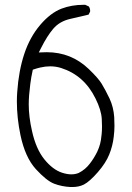

<svg xmlns="http://www.w3.org/2000/svg" viewBox="-20 -772 540 783"><path d="M301.3 -66.9Q287.6 -61 270.8 -61Q253.9 -61 233.9 -67.4Q195.3 -79.6 160.6 -122.6Q126.5 -165 110.4 -238.3Q97.2 -295.9 97.2 -346.7Q97.2 -380.4 103.5 -429.2Q106.9 -456.5 113.8 -487.8Q132.3 -494.1 144 -496.6Q165 -501.5 184.6 -501.5Q208 -501.5 229.5 -494.6Q323.2 -464.8 369.6 -370.1Q393.1 -322.8 395 -287.1Q396 -273.4 396 -256.3Q396 -239.3 394.5 -224.6Q393.1 -210 391.6 -201.4Q390.1 -192.9 388.2 -185.1Q383.8 -168.9 377 -154.3Q363.8 -127 346.2 -104.5Q328.1 -80.6 301.3 -66.9ZM275.4 -9.3Q301.8 -9.3 322.3 -19.5Q346.2 -32.2 378.9 -69.8Q411.6 -107.4 425.3 -141.6Q439.5 -176.3 443.8 -213.9Q446.8 -237.8 446.8 -258.3Q446.8 -278.8 445.8 -294.4Q442.9 -335.4 426.8 -370.1Q409.2 -406.7 394.5 -430.7Q380.4 -453.6 342.3 -490.2Q270.5 -559.1 170.9 -559.1Q165.5 -559.1 138.2 -558.1L148.4 -578.1Q172.4 -625.5 196.8 -654.3Q223.1 -685.5 268.1 -695.3Q305.7 -703.6 341.3 -712.4L347.2 -724.1Q347.7 -725.6 347.7 -726.6Q347.7 -737.8 342.3 -745.6L327.6 -752.4Q324.2 -752.4 320.3 -752.4Q272.5 -752.4 231 -736.8Q185.5 -719.2 144 -670.4Q101.6 -620.6 78.9 -551.8Q56.2 -482.9 50.3 -397.5Q48.8 -377.9 48.8 -357.9Q48.8 -291 63.5 -220.7Q82.5 -130.4 126 -82.5Q169.9 -34.7 200.7 -22.9Q231.4 -11.2 267.1 -9.3Q271.5 -9.3 275.4 -9.3Z"/></svg>

Font: NaikaiFont
Style: ExtraLight
Weight: 200
Version: Version 1.89